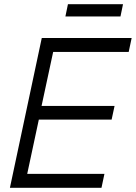

<svg xmlns="http://www.w3.org/2000/svg" viewBox="-20 -890 644 910"><path d="M27 0 178 -710H604L590 -644H232L177 -388H523L509 -323H164L109 -66H475L461 0ZM290 -812 302 -870H563L551 -812Z"/></svg>

Font: Geist Mono Light
Style: Italic
Weight: 300
Italic angle: -12°
Monospace: yes
Designer: Basement.studio, Andrés Briganti, Mateo Zaragoza
Foundry: Basement.studio, Vercel, Andrés Briganti, Guido Ferreyra, Mateo Zaragoza
Version: Version 1.500; ttfautohint (v1.8.4.7-5d5b)